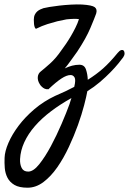

<svg xmlns="http://www.w3.org/2000/svg" viewBox="-52 -417 585 872"><path d="M507.8 -157.2Q501 -147.5 485.8 -128.9Q470.7 -110.4 449.7 -88.9Q428.7 -67.4 401.9 -44.4Q375 -21.5 344.7 -2.9Q340.8 19.5 330.1 61Q319.3 102.5 301.8 151.4Q284.2 200.2 260.7 250.5Q237.3 300.8 208.5 342.3Q179.7 383.8 145.5 409.7Q111.3 435.5 73.2 435.5Q35.2 435.5 13.7 422.9Q-7.8 410.2 -18.1 390.1Q-28.3 370.1 -30.3 346.2Q-32.2 322.3 -31.2 299.8Q-30.3 270.5 -13.7 231.9Q2.9 193.4 32.7 153.8Q62.5 114.3 104.5 78.6Q146.5 43 198.2 18.6Q223.6 7.8 245.1 -2.4Q266.6 -12.7 285.2 -22.5Q293 -54.7 286.6 -65.4Q280.3 -76.2 268.6 -76.2Q251 -76.2 227.1 -60.5Q203.1 -44.9 168 -11.7Q158.2 -10.7 150.9 -14.2Q143.6 -17.6 138.7 -22.5Q132.8 -27.3 128.9 -34.2Q118.2 -50.8 119.6 -67.4Q121.1 -84 134.8 -93.8Q148.4 -104.5 175.3 -128.4Q202.1 -152.3 227.5 -189.5Q235.4 -200.2 246.6 -216.3Q257.8 -232.4 269 -251.5Q280.3 -270.5 290.5 -291Q300.8 -311.5 306.6 -330.1Q287.1 -333 250 -329.1Q230.5 -325.2 208 -320.3Q188.5 -315.4 163.6 -307.6Q138.7 -299.8 111.3 -286.1Q107.4 -288.1 105.5 -293.9Q103.5 -299.8 102.5 -307.6Q101.6 -316.4 101.6 -327.1Q101.6 -340.8 106 -350.1Q110.4 -359.4 117.2 -365.2Q124 -371.1 131.8 -374.5Q139.6 -377.9 145.5 -379.9Q152.3 -381.8 172.4 -385.3Q192.4 -388.7 217.8 -391.6Q243.2 -394.5 270.5 -396Q297.9 -397.5 320.3 -396.5Q366.2 -393.6 378.4 -384.3Q390.6 -375 384.8 -355.5Q377.9 -335.9 358.4 -289.6Q338.9 -243.2 298.8 -182.6Q282.2 -160.2 268.6 -140.6Q254.9 -121.1 242.2 -106.4Q258.8 -114.3 275.4 -118.7Q292 -123 308.6 -123Q331.1 -123 338.4 -101.6Q345.7 -80.1 346.7 -54.7Q385.7 -79.1 416.5 -106.4Q447.3 -133.8 482.4 -176.8Q491.2 -187.5 498.5 -189.5Q505.9 -191.4 509.8 -187Q513.7 -182.6 513.7 -174.3Q513.7 -166 507.8 -157.2ZM263.7 55.7Q265.6 47.9 268.1 41.5Q270.5 35.2 272.5 28.3Q221.7 56.6 179.7 88.4Q137.7 120.1 106.9 155.3Q76.2 190.4 58.6 228.5Q41 266.6 39.1 305.7Q38.1 329.1 46.4 345.7Q54.7 362.3 76.2 362.3Q99.6 362.3 126.5 328.6Q153.3 294.9 179.2 246.6Q205.1 198.2 227.5 146Q250 93.8 263.7 55.7Z"/></svg>

Font: Satisfy
Style: Regular
Weight: 400
Designer: Font Diner, Inc
Foundry: Font Diner, Inc
Version: Version 1.001